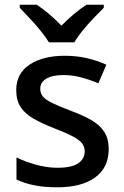

<svg xmlns="http://www.w3.org/2000/svg" viewBox="-20 -786 526 816"><path d="M442 -152Q442 -74 384.5 -32Q327 10 224 10Q167 10 125.5 1.5Q84 -7 50 -23V-117Q86 -99 133 -86Q180 -73 224 -73Q285 -73 312.5 -92Q340 -111 340 -143Q340 -162 329 -176.5Q318 -191 290 -206Q262 -221 210 -241Q159 -261 123 -281.5Q87 -302 68 -330.5Q49 -359 49 -403Q49 -474 106 -511.5Q163 -549 255 -549Q305 -549 348.5 -539Q392 -529 432 -511L398 -432Q363 -447 325 -457Q287 -467 251 -467Q202 -467 176.5 -451.5Q151 -436 151 -409Q151 -389 163 -375Q175 -361 204.5 -347Q234 -333 284 -314Q335 -295 370 -274.5Q405 -254 423.5 -225Q442 -196 442 -152ZM188 -606Q174 -629 152 -656Q130 -683 106 -708.5Q82 -734 64 -753V-766H136Q189 -731 241 -677Q268 -704 294.5 -726.5Q321 -749 348 -766H421V-753Q402 -734 377.5 -708.5Q353 -683 331 -656Q309 -629 296 -606Z"/></svg>

Font: Noto Sans Lao Medium
Style: Regular
Weight: 500
Designer: Monotype Design Team
Foundry: Monotype Imaging Inc.
Version: Version 2.003; ttfautohint (v1.8.4.7-5d5b)